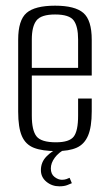

<svg xmlns="http://www.w3.org/2000/svg" viewBox="-20 -523 382 676"><path d="M179 9Q129 9 99.5 -2.5Q70 -14 57 -44Q44 -74 44 -130V-383Q44 -452 73.5 -477.5Q103 -503 174 -503Q244 -503 273.5 -477.5Q303 -452 303 -383V-257H92V-116Q92 -64 108.5 -43Q125 -22 177 -22Q224 -22 239.5 -42Q255 -62 255 -116V-176H303V-131Q303 -76 290 -45.5Q277 -15 250 -3Q223 9 179 9ZM92 -284H255V-384Q255 -430 239.5 -451Q224 -472 174 -472Q125 -472 108.5 -451Q92 -430 92 -384ZM189 133Q163 133 143.5 117Q124 101 124 76Q124 48 143.5 28Q163 8 185 0H213Q187 13 173 32Q159 51 159 70Q159 90 172 100Q185 110 198 110Q207 110 214 107.5Q221 105 225 103L233 122Q227 125 216 129Q205 133 189 133Z"/></svg>

Font: Alumni Sans Thin Light
Style: Regular
Weight: 300
Version: Version 1.018